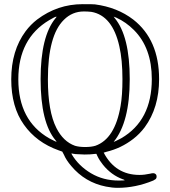

<svg xmlns="http://www.w3.org/2000/svg" viewBox="-20 -723 818 922"><path d="M478 10Q534 117 650 117Q674 117 701 111Q719 106 726 112Q732 116 732 125Q732 134 726 138Q722 141 716 144Q631 179 545 179Q519 179 489 173Q388 153 322 74Q298 46 287 20L279 5L262 -1Q155 -39 95 -124Q34 -209 34 -342Q34 -480 103 -573Q127 -605 158 -629Q256 -703 377 -703Q429 -703 436 -702Q543 -688 620 -629Q744 -532 744 -343Q744 -206 675 -112Q651 -80 620 -56Q562 -11 491 6ZM383 -668Q327 -668 287 -628Q210 -553 210 -342Q210 -188 251 -108Q284 -43 340 -23Q360 -17 389 -17Q418 -17 438 -23Q532 -56 559 -214Q568 -264 568 -343Q568 -436 553 -501Q520 -648 419 -666Q401 -668 383 -668ZM247 -636Q248 -638 251 -641V-643Q244 -643 216 -626Q68 -538 68 -342Q68 -144 216 -59Q248 -42 252 -42Q251 -43 249.5 -45.5Q248 -48 247 -49Q175 -134 175 -343Q175 -549 247 -636ZM526 -42Q530 -42 562 -59Q709 -144 709 -343Q709 -493 623 -579Q585 -617 539 -638L526 -643Q527 -642 528.5 -639.5Q530 -637 531 -636Q603 -549 603 -343Q603 -136 526 -42ZM326 14H323L325 19Q358 74 417 109Q476 144 550 144Q579 144 579 142Q572 138 570 138Q515 118 475 69Q458 48 448 27L443 16H437Q416 19 386 19Q375 19 343 17Q327 15 326 14Z"/></svg>

Font: KaTeX_AMS
Style: Regular
Weight: 400
Version: Version